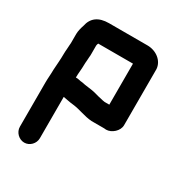

<svg xmlns="http://www.w3.org/2000/svg" viewBox="-172 -793 891 957"><g transform="rotate(30 273.0 -314.5)"><path d="M173 -435C173 -452 176 -468 176 -483C177 -489 177 -495 177 -502V-549C177 -553 179 -559 181 -563H381V-327H354L342 -329C322 -333 304 -338 286 -343C262 -349 232 -350 208 -356C195 -356 184 -362 169 -361C169 -386 173 -410 173 -435ZM496 -275V-598C493 -644 449 -678 398 -678H177C117 -678 83 -652 73 -603C68 -589 62 -566 62 -550V-505C62 -499 62 -492 61 -485C61 -469 58 -452 58 -434C58 -403 55 -371 53 -339C53 -313 50 -289 50 -263V-9C50 22 77 49 108 49C139 49 165 22 165 -9V-247C185 -244 203 -239 225 -237C268 -232 301 -215 345 -212H410C416 -212 422 -212 429 -211C461 -211 496 -242 496 -275Z"/></g></svg>

Font: Electronic
Style: UltHv
Weight: 900
Version: Version 1.011